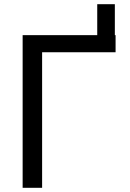

<svg xmlns="http://www.w3.org/2000/svg" viewBox="-20 -895 619 915"><path d="M443.4 -649.4V-875H527.3V-649.4ZM530.8 -727.5V-646H180.7V0H87.9V-727.5Z"/></svg>

Font: Inter Variable
Style: Regular
Weight: 400
Designer: Rasmus Andersson
Foundry: rsms
Version: Version 4.001;git-9221beed3